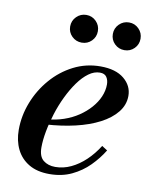

<svg xmlns="http://www.w3.org/2000/svg" viewBox="-79 -732 641 802"><g transform="rotate(10 242.0 -331.0)"><path d="M185 10Q133 10 98 -10.8Q63 -31.5 45.2 -67.8Q27.5 -104 27.5 -150Q27.5 -210 49.8 -267Q72 -324 111.8 -370Q151.5 -416 204.5 -443Q257.5 -470 318.5 -470Q383 -470 418.5 -440.8Q454 -411.5 454 -368.5Q454 -330.5 429 -299.2Q404 -268 360.2 -245.2Q316.5 -222.5 258.8 -209Q201 -195.5 135 -191.5V-213.5Q172.5 -216.5 206.2 -228Q240 -239.5 267.5 -258Q295 -276.5 315.2 -299.5Q335.5 -322.5 346.5 -348.2Q357.5 -374 357.5 -400Q357.5 -418.5 349 -431.2Q340.5 -444 320.5 -444Q296 -444 272.8 -427Q249.5 -410 228.5 -380.8Q207.5 -351.5 190 -315.2Q172.5 -279 160 -239.5Q147.5 -200 140.5 -162.5Q133.5 -125 133.5 -94Q133.5 -55.5 153.5 -39.5Q173.5 -23.5 204 -23.5Q238.5 -23.5 270.8 -38.8Q303 -54 331.5 -81Q360 -108 382.5 -144L406 -129Q384 -93 352.5 -61.2Q321 -29.5 279.5 -9.8Q238 10 185 10ZM404 -554Q379.5 -554 362.2 -571Q345 -588 345 -612.5Q345 -637 362.2 -654.2Q379.5 -671.5 404 -671.5Q428.5 -671.5 445.5 -654.2Q462.5 -637 462.5 -612.5Q462.5 -588 445.5 -571Q428.5 -554 404 -554ZM223 -554Q198.5 -554 181.2 -571Q164 -588 164 -612.5Q164 -637 181.2 -654.2Q198.5 -671.5 223 -671.5Q247.5 -671.5 264.5 -654.2Q281.5 -637 281.5 -612.5Q281.5 -588 264.5 -571Q247.5 -554 223 -554Z"/></g></svg>

Font: Bodoni Moda 9pt SemiBold
Style: Italic
Weight: 600
Italic angle: -13°
Designer: Owen Earl
Foundry: indestructible type
Version: Version 2.004